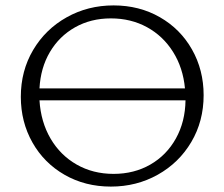

<svg xmlns="http://www.w3.org/2000/svg" viewBox="-20 -684 830 710"><path d="M733 -332Q733 -236 687.5 -159Q642 -82 563.5 -38Q485 6 390 6Q295 6 219 -37.5Q143 -81 100 -157Q57 -233 57 -326Q57 -422 102.5 -499Q148 -576 226.5 -620Q305 -664 400 -664Q495 -664 571 -620.5Q647 -577 690 -501Q733 -425 733 -332ZM126 -357H664Q657 -433 620 -492Q583 -551 523.5 -583.5Q464 -616 390 -616Q316 -616 257.5 -583Q199 -550 164.5 -491.5Q130 -433 126 -357ZM666 -313H126Q131 -233 167 -171.5Q203 -110 263.5 -75.5Q324 -41 400 -41Q476 -41 536 -75.5Q596 -110 630.5 -172Q665 -234 666 -313Z"/></svg>

Font: Ysabeau Semilight
Style: Regular
Weight: 300
Designer: Christian Thalmann (Catharsis Fonts)
Version: Version 0.003